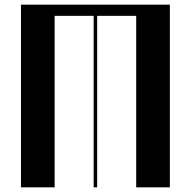

<svg xmlns="http://www.w3.org/2000/svg" viewBox="-20 -804 819 824"><path d="M70 -784H709V0H564.5V-736H397V0H382V-736H214.5V0H70Z"/></svg>

Font: Facade Sud
Style: Regular
Weight: 100
Designer: Éléonore Fines
Foundry: Velvetyne Type Foundry
Version: Version 1.001;Glyphs 3.2 (3202)